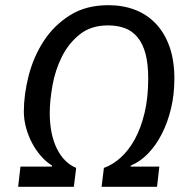

<svg xmlns="http://www.w3.org/2000/svg" viewBox="-20 -721 745 741"><path d="M72 -290Q72 -356 90.5 -428.5Q109 -501 148 -561.5Q187 -622 249 -661.5Q311 -701 398 -701Q455 -701 501.5 -683Q548 -665 582 -629Q616 -593 634.5 -540Q653 -487 653 -418Q653 -356 640 -302Q627 -248 604.5 -204Q582 -160 551.5 -128.5Q521 -97 485 -82L484 -78H595L586 0H372L381 -73Q415 -85 446 -113Q477 -141 500.5 -184Q524 -227 538 -285.5Q552 -344 552 -418Q552 -475 541.5 -514Q531 -553 510.5 -577.5Q490 -602 461.5 -612.5Q433 -623 397 -623Q331 -623 287.5 -588Q244 -553 218.5 -501.5Q193 -450 182.5 -391Q172 -332 172 -285Q172 -204 199 -148.5Q226 -93 274 -73L265 0H50L59 -78H180L181 -82Q158 -96 138 -119Q118 -142 103.5 -169.5Q89 -197 80.5 -228.5Q72 -260 72 -290Z"/></svg>

Font: Yekcdsyqcyvpieeyorgstswgcgt
Style: Regular
Weight: 400
Italic angle: -8°
Designer: Carrois Corporate & Edenspiekermann
Foundry: Carrois Corporate GbR & Edenspiekermann AG
Version: Version 2.001